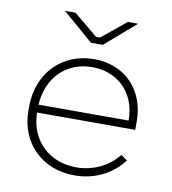

<svg xmlns="http://www.w3.org/2000/svg" viewBox="-81 -787 774 863"><g transform="rotate(10 306.0 -355.5)"><path d="M286 -595H340L480 -716H433L322 -625H304L194 -716H146ZM315 5H316C404 5 484 -32 537 -102L508 -122C465 -67 395 -32 318 -32H317C193 -32 105 -118 102 -240V-244H550V-283C550 -426 454 -525 314 -525C167 -525 62 -417 62 -263V-246C62 -100 167 5 315 5ZM102 -280C110 -405 193 -488 311 -488H312C429 -488 511 -406 513 -288V-280Z"/></g></svg>

Font: Fixel Display ExtraLight
Style: Regular
Weight: 200
Designer: AlfaBravo + MacPaw
Foundry: Kyrylo Tkachov, Marchela Mozhyna, Serhii Makarenko, Maria Weinstein, Zakhar Kryvoshyya
Version: Version 1.211